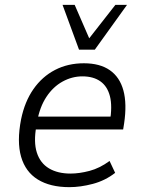

<svg xmlns="http://www.w3.org/2000/svg" viewBox="-20 -764 594 792"><path d="M266 8Q187 8 136 -23.5Q85 -55 67 -117.5Q49 -180 67 -272Q82 -345 118 -396.5Q154 -448 207 -475.5Q260 -503 326 -503Q392 -503 433 -474.5Q474 -446 489 -391Q504 -336 492 -255L488 -230H110L119 -283H457L433 -260Q444 -326 433.5 -367Q423 -408 394 -428.5Q365 -449 320 -449Q277 -449 238 -427.5Q199 -406 171.5 -364.5Q144 -323 133 -262L130 -244Q118 -178 132 -134.5Q146 -91 182 -69.5Q218 -48 271 -48Q307 -48 349 -59Q391 -70 432 -100L455 -51Q414 -19 363 -5.5Q312 8 266 8ZM306 -559 238 -744H288L348 -606L456 -744H504L371 -559Z"/></svg>

Font: Nunito Sans 7pt SemiCondensed Light
Style: Italic
Weight: 300
Width: 4
Italic angle: -9°
Designer: Vernon Adams
Foundry: Vernon Adams
Version: Version 3.101;gftools[0.9.27]